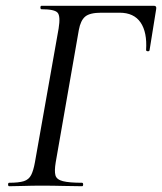

<svg xmlns="http://www.w3.org/2000/svg" viewBox="-20 -645 561 665"><path d="M12 0Q8 0 8 -6Q8 -12 12 -12Q45 -12 62.5 -17.5Q80 -23 88 -39Q96 -55 101 -83L183 -546Q190 -589 179.5 -601Q169 -613 124 -613Q120 -613 120 -619Q120 -625 124 -625H513Q523 -625 521 -614L498 -471Q497 -467 491.5 -467.5Q486 -468 486 -472Q490 -533 467 -567Q444 -601 394 -601H331Q291 -601 275 -587.5Q259 -574 253 -541L173 -83Q168 -53 172 -38Q176 -23 198 -17.5Q220 -12 264 -12Q268 -12 268 -6Q268 0 264 0Q235 0 200 -1Q165 -2 123 -2Q91 -2 62 -1Q33 0 12 0Z"/></svg>

Font: Cormorant Medium
Style: Italic
Weight: 500
Italic angle: -10°
Designer: Christian Thalmann (Catharsis Fonts)
Foundry: Catharsis Fonts
Version: Version 4.000